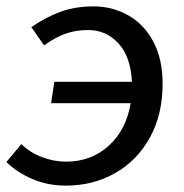

<svg xmlns="http://www.w3.org/2000/svg" viewBox="-32 -568 577 601"><path d="M-12 -61 35 -117Q61 -91 98.5 -76.5Q136 -62 175 -62Q253 -62 308 -111.5Q363 -161 377 -245H128L138 -312H381Q377 -391 338.5 -432.5Q300 -474 244 -474Q205 -474 173 -462.5Q141 -451 106 -426L66 -483Q111 -514 157 -531Q203 -548 261 -548Q320 -548 369.5 -520Q419 -492 448 -437.5Q477 -383 477 -306Q477 -210 437.5 -138Q398 -66 329 -26.5Q260 13 174 13Q117 13 68.5 -8Q20 -29 -12 -61Z"/></svg>

Font: Nebula Sans Medium
Style: Regular
Weight: 500
Italic angle: -9°
Designer: Paul D. Hunt for Adobe (as Source Sans)
Foundry: Nebula Entertainment & Broadcasting LLC
Version: Version 1.010